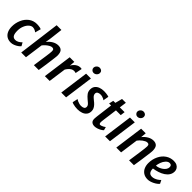

<svg xmlns="http://www.w3.org/2000/svg" viewBox="269 -2128 3459 3459"><g transform="rotate(45 1998.5 -398.5)"><path d="M230 8Q169 8 126.5 -19.2Q84 -46.5 62 -96.2Q40 -146 40 -213.5Q40 -300.5 75 -382.5Q109.5 -463.5 175.8 -513.8Q242 -564 330 -564Q350 -564 371.2 -561.8Q392.5 -559.5 411.8 -555.5Q431 -551.5 443.5 -545L413 -433.5Q401.5 -443.5 386.5 -452Q371.5 -460.5 354.2 -465.8Q337 -471 319.5 -471Q300.5 -471 281.2 -462.2Q262 -453.5 244.5 -437Q209.5 -405 187 -350Q164.5 -295 164.5 -229.5Q164.5 -152.5 186.2 -117.8Q208 -83 255.5 -83Q286.5 -83 318 -99.8Q349.5 -116.5 379.5 -147L415 -84Q401 -64 370.8 -42.8Q340.5 -21.5 303 -6.8Q265.5 8 230 8Z M492 0 595.5 -799H716.5L687 -551L669.5 -446.5Q710 -499.5 764.5 -531.8Q819 -564 876.5 -564Q935 -564 964.5 -530.8Q994 -497.5 994 -421Q994 -413 992 -393.2Q990 -373.5 986.2 -343.5Q982.5 -313.5 977.5 -275.2Q972.5 -237 966.2 -192.5Q960 -148 952.8 -99.5Q945.5 -51 937.5 0H814.5Q819.5 -36.5 823.8 -66.5Q828 -96.5 831.8 -123Q835.5 -149.5 839.2 -174.2Q843 -199 846.5 -223.8Q850 -248.5 854 -275Q861 -324.5 864.5 -356.5Q868 -388.5 868 -407Q868 -438.5 857 -449.8Q846 -461 821 -461Q797.5 -461 766.8 -443.5Q736 -426 707 -400Q678 -374 660.5 -348.5L612.5 0Z M1094 0 1170 -557H1288L1278.5 -452.5Q1291.5 -478 1314.8 -503.8Q1338 -529.5 1370 -546.8Q1402 -564 1440 -564Q1465 -564 1471.5 -558L1446 -430.5Q1440.5 -435 1427.8 -437.2Q1415 -439.5 1399 -439.5Q1370.5 -439.5 1345.5 -424.8Q1320.5 -410 1299.8 -386.2Q1279 -362.5 1263 -335.5L1216.5 0Z M1512.5 0 1588 -557H1711L1635 0ZM1671 -661Q1646 -661 1626 -680Q1606 -699 1606 -725Q1606 -757.5 1630.2 -782Q1654.5 -806.5 1688 -806.5Q1718 -806.5 1737.5 -788.8Q1757 -771 1757 -744Q1757 -710 1732.2 -685.5Q1707.5 -661 1671 -661Z M1931 8Q1901 8 1870 3.8Q1839 -0.5 1815 -7.5Q1791 -14.5 1780.5 -22.5L1802.5 -124.5Q1819 -112.5 1841 -102.8Q1863 -93 1887.2 -87Q1911.5 -81 1932.5 -81Q1971 -81 1995.2 -95Q2019.5 -109 2019.5 -140.5Q2019.5 -158.5 2011.8 -173.5Q2004 -188.5 1985 -205.8Q1966 -223 1933.5 -249.5Q1892 -283.5 1865.8 -319.5Q1839.5 -355.5 1839.5 -408.5Q1839.5 -460.5 1866.8 -495.2Q1894 -530 1939.5 -547Q1985 -564 2039 -564Q2066 -564 2091.2 -561.2Q2116.5 -558.5 2136.5 -554.2Q2156.5 -550 2166 -545.5L2147 -437Q2139 -446.5 2121.8 -455.5Q2104.5 -464.5 2082.5 -470.2Q2060.5 -476 2038 -476Q2000.5 -476 1977.5 -460.8Q1954.5 -445.5 1954.5 -417.5Q1954.5 -396.5 1964.2 -379.2Q1974 -362 1991.8 -346.2Q2009.5 -330.5 2032 -312Q2061.5 -290 2085.2 -264.8Q2109 -239.5 2122.8 -211Q2136.5 -182.5 2136.5 -150.5Q2136.5 -95 2108.5 -60Q2080.5 -25 2033.8 -8.5Q1987 8 1931 8Z M2363.5 8.5Q2319 8.5 2292.5 -14.2Q2266 -37 2266 -85Q2266 -91 2266.8 -102.8Q2267.5 -114.5 2269 -129.8Q2270.5 -145 2272.5 -162L2311.5 -470H2260.5L2280 -557H2332L2368 -692.5H2465.5L2447 -557H2568.5L2557.5 -470H2435.5Q2425.5 -392 2418 -336Q2410.5 -280 2405.2 -242Q2400 -204 2397.2 -180.8Q2394.5 -157.5 2393.5 -145.2Q2392.5 -133 2392.5 -127.5Q2392.5 -107.5 2398.5 -95Q2404.5 -82.5 2421.5 -82.5Q2432.5 -82.5 2451 -89.5Q2469.5 -96.5 2488.5 -107.2Q2507.5 -118 2519 -128L2536 -64.5Q2520 -47 2491 -30.2Q2462 -13.5 2428 -2.5Q2394 8.5 2363.5 8.5Z M2630 0 2705.5 -557H2828.5L2752.5 0ZM2788.5 -661Q2763.5 -661 2743.5 -680Q2723.5 -699 2723.5 -725Q2723.5 -757.5 2747.8 -782Q2772 -806.5 2805.5 -806.5Q2835.5 -806.5 2855 -788.8Q2874.5 -771 2874.5 -744Q2874.5 -710 2849.8 -685.5Q2825 -661 2788.5 -661Z M2914 0 2990 -557H3107L3097.5 -450.5Q3138.5 -502 3191.8 -533Q3245 -564 3301.5 -564Q3360 -564 3389.8 -530.8Q3419.5 -497.5 3419.5 -421Q3419.5 -409.5 3417 -385.2Q3414.5 -361 3410 -326.8Q3405.5 -292.5 3399.5 -250.5Q3398 -238.5 3395.5 -220.5Q3393 -202.5 3389.8 -179Q3386.5 -155.5 3382.2 -127.2Q3378 -99 3373 -67Q3368 -35 3362.5 0H3239.5Q3243 -22.5 3248 -58.2Q3253 -94 3260 -142Q3267 -190 3275.5 -250Q3284 -310 3288.2 -348.2Q3292.5 -386.5 3293 -407Q3293 -438.5 3282 -449.8Q3271 -461 3245.5 -461Q3228 -461 3205.8 -450.8Q3183.5 -440.5 3160.8 -423.8Q3138 -407 3118 -386.8Q3098 -366.5 3084.5 -347L3036.5 0Z M3718 8Q3650 8 3605.5 -22.5Q3560.5 -53.5 3539.5 -103.2Q3518.5 -153 3519 -212.5Q3519.5 -309 3559.5 -391.5Q3598 -472 3665.8 -518Q3733.5 -564 3818.5 -564Q3866.5 -564 3898.8 -546.8Q3931 -529.5 3947.5 -501.2Q3964 -473 3964 -440Q3964 -387 3937.2 -346Q3910.5 -305 3865.2 -275.5Q3820 -246 3763.5 -227.5Q3707 -209 3647.5 -200.5Q3647.5 -197 3647.5 -193Q3647.5 -189 3647.5 -185Q3649 -139.5 3670.2 -110.8Q3691.5 -82 3739.5 -82Q3766 -82 3794.2 -91.8Q3822.5 -101.5 3850 -119.2Q3877.5 -137 3900.5 -160.5L3933 -96Q3920 -78.5 3895.8 -60Q3871.5 -41.5 3840.8 -26Q3810 -10.5 3778 -1.2Q3746 8 3718 8ZM3648.5 -275Q3680.5 -276 3714.5 -288.8Q3748.5 -301.5 3778 -322.8Q3807.5 -344 3825.8 -371.2Q3844 -398.5 3844 -429Q3844 -458.5 3830.8 -471.2Q3817.5 -484 3791 -484Q3770.5 -484 3752.8 -473.8Q3735 -463.5 3718 -445Q3687 -411 3669.8 -363.5Q3652.5 -316 3648.5 -275Z"/></g></svg>

Font: Merriweather Sans Medium
Style: Italic
Weight: 500
Italic angle: -7.5°
Designer: Eben Sorkin
Foundry: Eben Sorkin
Version: Version 2.001